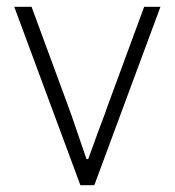

<svg xmlns="http://www.w3.org/2000/svg" viewBox="-20 -546 515 566"><path d="M217 0 22 -526H73L181 -233Q189 -212 198.5 -183.5Q208 -155 218 -126.5Q228 -98 235 -77H240Q248 -98 258 -126.5Q268 -155 279 -183.5Q290 -212 297 -233L405 -526H453L258 0Z"/></svg>

Font: Archivo SemiBold Thin
Style: Regular
Weight: 250
Version: Version 2.001